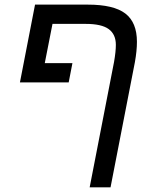

<svg xmlns="http://www.w3.org/2000/svg" viewBox="-20 -619 663 827"><path d="M456.1 188H366.2L471.2 -352.1Q479 -396.5 479 -425.8Q479 -471.2 448.2 -493.7Q417.5 -516.1 349.1 -516.1H206.1L172.9 -347.2H292L275.9 -264.2H65.9L130.9 -599.1H357.9Q469.7 -599.1 519.8 -560.8Q569.8 -522.5 569.8 -439Q569.8 -399.9 561 -351.1Z"/></svg>

Font: Liberation Sans
Style: Italic
Weight: 400
Italic angle: -12°
Designer: Steve Matteson
Foundry: Ascender Corporation
Version: Version 2.1.5